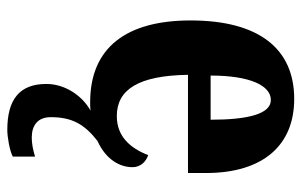

<svg xmlns="http://www.w3.org/2000/svg" viewBox="-170 -419 826 526"><g transform="rotate(90 243.0 -156.0)"><path d="M336 237C354 237 392 231 409 222V161C389 167 373 170 357 170C325 170 301 155 301 118C301 60 320 26 366 -10C417 -33 438 -71 438 -106C438 -128 423 -143 405 -149C386 -100 354 -63 298 -63C225 -63 187 -123 185 -258H454V-307C454 -465 377 -549 251 -549C114 -549 36 -453 36 -265C36 -91 109 10 260 10C268 10 276 10 283 9C243 31 210 78 210 130C210 204 253 237 336 237ZM308 -320H187C187 -427 214 -485 254 -485C292 -485 308 -423 308 -320Z"/></g></svg>

Font: Noto Serif Georgian ExtraCondensed ExtraBold
Style: Regular
Weight: 800
Width: 2
Designer: Monotype Design Team, Akaki Razmadze
Foundry: Google LLC
Version: Version 2.003